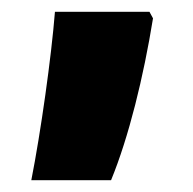

<svg xmlns="http://www.w3.org/2000/svg" viewBox="-20 -166 327 325"><path d="M33 139H168C198 66 223 -36 239 -135L233 -146H73C67 -70 49 58 33 139Z"/></svg>

Font: Noto Sans Gurmukhi Condensed Black
Style: Regular
Weight: 900
Width: 3
Designer: Jelle Bosma - Monotype Design Team
Foundry: Monotype Imaging Inc.
Version: Version 2.004